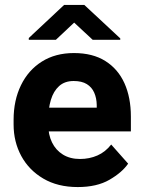

<svg xmlns="http://www.w3.org/2000/svg" viewBox="-20 -755 581 785"><path d="M297.9 9.8Q215.8 9.8 157 -24.9Q98.1 -59.6 66.9 -117.4Q35.6 -175.3 35.6 -246.1V-265.1Q35.6 -344.7 65.7 -406.5Q95.7 -468.3 151.1 -503.2Q206.5 -538.1 282.2 -538.1Q358.9 -538.1 410.6 -505.6Q462.4 -473.1 488.8 -414.8Q515.1 -356.4 515.1 -278.3V-217.8H96.7V-314.9H375.5V-326.2Q375 -354 365.2 -376.2Q355.5 -398.4 335 -411.1Q314.5 -423.8 281.2 -423.8Q244.6 -423.8 221.7 -403.1Q198.7 -382.3 188 -346.7Q177.2 -311 177.2 -265.1V-246.1Q177.2 -204.6 192.6 -172.9Q208 -141.1 237.3 -123Q266.6 -105 307.1 -105Q345.7 -105 378.4 -119.4Q411.1 -133.8 434.6 -164.1L503.9 -85.9Q479 -49.8 427.5 -20Q376 9.8 297.9 9.8ZM471.7 -598.1V-592.3H358.9L283.2 -662.6L208.5 -592.3H97.7V-599.6L242.2 -734.9H324.7Z"/></svg>

Font: Heebo
Style: Bold
Weight: 700
Designer: Oded Ezer
Foundry: Ezer Type House
Version: Version 3.100